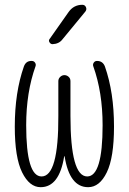

<svg xmlns="http://www.w3.org/2000/svg" viewBox="-20 -775 540 805"><path d="M150.4 9.8Q103.5 9.8 72.8 -52.2Q42 -114.3 42 -244.1Q42 -387.7 80.1 -496.1Q88.9 -520.5 113.3 -519.5Q122.1 -519.5 127 -512.2Q131.8 -504.9 128.9 -497.1Q89.8 -387.7 89.8 -250Q89.8 -35.2 154.3 -35.2Q225.6 -35.2 224.6 -289.1V-434.6Q224.6 -445.3 232.4 -452.6Q240.2 -460 250 -460Q259.8 -460 267.6 -453.1Q275.4 -446.3 275.4 -434.6V-289.1Q275.4 -35.2 345.7 -35.2Q410.2 -35.2 410.2 -250Q410.2 -387.7 371.1 -497.1Q368.2 -504.9 373 -512.2Q377.9 -519.5 386.7 -519.5Q411.1 -519.5 419.9 -496.1Q458 -387.7 458 -244.1Q458 -114.3 427.7 -52.2Q397.5 9.8 349.6 9.8Q271.5 9.8 251 -119.1Q251 -120.1 250 -120.1Q249 -120.1 249 -119.1Q228.5 9.8 150.4 9.8ZM267.6 -724.6Q289.1 -754.9 325.2 -754.9Q335.9 -754.9 340.3 -745.1Q344.7 -735.4 337.9 -726.6L242.2 -610.4Q227.5 -590.8 200.2 -589.8Q192.4 -589.8 187.5 -597.7Q182.6 -605.5 188.5 -612.3Z"/></svg>

Font: Rounded Mgen+ 2m light
Style: Regular
Weight: 200
Designer: [Source Han Sans]
Ryoko NISHIZUKA  (kana & ideographs); Paul D. Hunt (Latin, Greek & Cyrillic); Wenlong ZHANG  (bopomofo
Version: Version 1.059.20150602